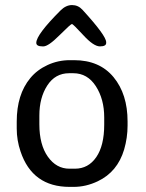

<svg xmlns="http://www.w3.org/2000/svg" viewBox="-20 -731 581 762"><path d="M255.4 -61.5H277.3Q330.6 -61.5 362.1 -107.4Q393.6 -153.3 393.6 -236.3V-265.1Q393.6 -337.4 360.4 -388.9Q327.1 -440.4 271 -440.4H254.4Q199.2 -440.4 167.7 -391.8Q136.2 -343.3 136.2 -272.5V-237.8Q136.2 -156.7 169.9 -109.1Q203.6 -61.5 255.4 -61.5ZM401.4 -563.5V-560.5Q401.4 -546.9 376.5 -546.9Q351.6 -546.9 310.8 -591.3Q270 -635.7 265.4 -635.7Q260.7 -635.7 216.3 -591.3Q171.9 -546.9 152.3 -546.9H148.9Q124 -546.9 124 -561Q124 -593.3 220.2 -689.5Q241.7 -710.9 265.9 -710.9Q290 -710.9 307.1 -692.4Q401.4 -589.4 401.4 -563.5ZM486.3 -249V-232.4Q486.3 -184.6 472.7 -137.7Q446.3 -48.8 368.2 -11.7Q321.3 10.7 272.5 10.7H256.3Q108.4 10.7 61.5 -129.9Q46.4 -174.3 46.4 -220.7Q46.4 -222.2 46.4 -223.6V-248.5Q46.4 -356 100.1 -420.9Q127 -453.6 168.7 -472.9Q210.4 -492.2 257.3 -492.2H273.9Q375 -492.2 430.7 -424.8Q486.3 -357.4 486.3 -249Z"/></svg>

Font: Averia Libre Light
Style: Regular
Weight: 300
Version: Version 1.002